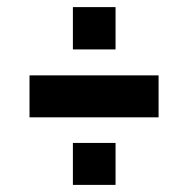

<svg xmlns="http://www.w3.org/2000/svg" viewBox="-20 -616 535 540"><path d="M63 -404H426V-286H63ZM185 -596H305V-477H185ZM185 -214H305V-96H185Z"/></svg>

Font: Tschichold
Style: Bold
Weight: 700
Designer: Peter Wiegel
Foundry: Peter Wiegel
Version: Version 1.000; ttfautohint (v1.3)